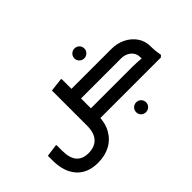

<svg xmlns="http://www.w3.org/2000/svg" viewBox="-109 -880 1473 1473"><g transform="rotate(-45 627.0 -143.5)"><path d="M418 -116V-412L530 -425L533 -417V-116ZM498 -211V-315H879V-211ZM498 0V-104H879V0ZM277 231Q164 231 103 162Q42 93 42 -29H147Q147 50 180 88.5Q213 127 277 127Q345 127 381.5 87Q418 47 418 -29H533Q533 52 500.5 110.5Q468 169 410.5 200Q353 231 277 231ZM42 -29V-80L144 -94L147 -86V-29ZM418 -29V-348L530 -362L533 -354V-29ZM1078 -117Q1078 -143 1063.5 -164.5Q1049 -186 1024 -198.5Q999 -211 967 -211H821V-222L833 -315H967Q1027 -315 1078.5 -290Q1130 -265 1161.5 -220Q1193 -175 1193 -117ZM689 0 685 -8 736 -104H888V0ZM736 0V-104H987Q1012 -104 1036.5 -102.5Q1061 -101 1077 -99Q1093 -97 1093 -97V0ZM785 -211 780 -219 831 -315H950V-211ZM1089 0Q1085 -27 1081.5 -57Q1078 -87 1078 -117H1193Q1193 -87 1196 -60Q1199 -33 1203 -14L1188 0ZM768 -411Q745 -411 729.5 -426.5Q714 -442 714 -464Q714 -487 730 -502.5Q746 -518 768 -518Q791 -518 806.5 -502.5Q822 -487 822 -464Q822 -442 806 -426.5Q790 -411 768 -411ZM811 216Q788 216 772.5 200.5Q757 185 757 163Q757 140 773 124.5Q789 109 811 109Q834 109 849.5 124.5Q865 140 865 163Q865 185 849 200.5Q833 216 811 216Z"/></g></svg>

Font: Fustat
Style: Bold
Weight: 700
Designer: Mohamed Gaber, Khaled Hosny, Laura Garcia Mut
Foundry: Kief Type Foundry, Alif Type Foundry, Hard Type Foundry
Version: Version 1.007